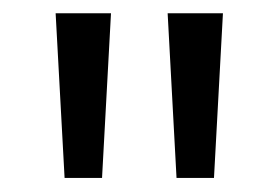

<svg xmlns="http://www.w3.org/2000/svg" viewBox="-20 -734 411 283"><path d="M75.2 -471.7H130.4L143.6 -714.4H62ZM240.2 -471.7H295.4L308.6 -714.4H227.1Z"/></svg>

Font: Lycee Sans
Style: Regular
Weight: 400
Designer: Justin Alvin
Foundry: Alkove Design
Version: Version 1.030